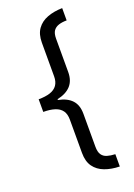

<svg xmlns="http://www.w3.org/2000/svg" viewBox="-172 -857 736 1056"><g transform="rotate(-20 195.5 -328.5)"><path d="M44 -365Q84 -365 111.5 -374Q139 -383 153 -403Q167 -423 167 -455V-651Q167 -701 189 -731.5Q211 -762 249.5 -776.5Q288 -791 337 -792V-720Q310 -720 290 -713.5Q270 -707 259 -691.5Q248 -676 248 -645V-450Q248 -400 221 -370.5Q194 -341 142 -330V-325Q194 -315 221 -286Q248 -257 248 -206V-13Q248 18 259 34Q270 50 290 56Q310 62 337 63V135Q288 134 249.5 119.5Q211 105 189 74.5Q167 44 167 -6V-201Q167 -234 153 -253.5Q139 -273 111.5 -282Q84 -291 44 -291Z"/></g></svg>

Font: ltelugu05
Style: Book
Weight: 400
Designer: Jelle Bosma - Monotype Design Team
Foundry: Monotype Imaging Inc.
Version: Version 2.003